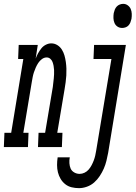

<svg xmlns="http://www.w3.org/2000/svg" viewBox="-82 -763 704 996"><path d="M-62 0 -59 -74H-24L39 -457H12L15 -530H114L103 -459Q108 -473 115.5 -486.5Q123 -500 132.5 -512Q142 -524 156 -531Q170 -538 184 -538Q201 -538 215.5 -529Q230 -520 239 -505.5Q248 -491 252.5 -475Q257 -459 259.5 -441.5Q262 -424 262.5 -406.5Q263 -389 262 -371.5Q261 -354 258.5 -336Q256 -318 253 -300L215 -74H242L239 0H115L118 -74H152L192 -312Q193 -323 194.5 -334Q196 -345 197 -356Q198 -367 198.5 -378Q199 -389 198.5 -400Q198 -411 196 -421.5Q194 -432 190.5 -441.5Q187 -451 179 -458Q171 -465 160 -465Q147 -465 135.5 -456.5Q124 -448 116.5 -436.5Q109 -425 103.5 -412.5Q98 -400 94 -388Q90 -376 87.5 -363Q85 -350 83 -338L39 -74H66L63 0ZM552 -618Q538 -618 527.5 -625Q517 -632 512 -643.5Q507 -655 506.5 -668.5Q506 -682 508 -695Q510 -704 513.5 -713Q517 -722 523.5 -729Q530 -736 539 -739.5Q548 -743 557 -743Q570 -743 580.5 -735.5Q591 -728 596 -716.5Q601 -705 601.5 -691.5Q602 -678 600 -665Q598 -656 594.5 -647Q591 -638 584.5 -631Q578 -624 569 -621Q560 -618 552 -618ZM328 213Q308 213 289.5 208.5Q271 204 256.5 192.5Q242 181 232.5 165Q223 149 218.5 131Q214 113 214 93Q214 73 217 54Q217 53 217 53Q217 53 217 53H280Q280 53 280 53Q280 53 280 53Q277 68 278 83.5Q279 99 284.5 111.5Q290 124 303 131.5Q316 139 331 139Q344 139 356.5 133Q369 127 378 116.5Q387 106 393.5 93.5Q400 81 404.5 69Q409 57 412 44Q415 31 417 18L496 -457H403L406 -530H571L479 30Q475 51 470 71.5Q465 92 456.5 111.5Q448 131 435.5 150Q423 169 406.5 183.5Q390 198 369 205.5Q348 213 328 213Z"/></svg>

Font: Iosevka Slab Extended Oblique
Style: Regular
Weight: 400
Width: 7
Italic angle: -9°
Monospace: yes
Designer: Belleve Invis
Foundry: Belleve Invis
Version: Version 11.1.0; ttfautohint (v1.8.3)